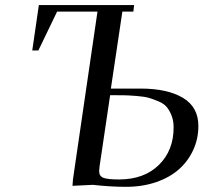

<svg xmlns="http://www.w3.org/2000/svg" viewBox="-20 -722 840 750"><path d="M106 -524.9 131.8 -702.1H503.9L501 -676.8H458L413.1 -376H528.8Q634.3 -376 694.6 -339.8Q754.9 -303.7 754.9 -230Q754.9 -180.2 735.1 -136.7Q715.3 -93.3 679.7 -61.3Q644 -29.3 590.3 -10.7Q536.6 7.8 472.2 7.8Q411.6 7.8 342.8 0L263.2 3.9L265.1 -22L360.8 -676.8H203.1L129.9 -524.9ZM367.2 -54.2Q367.2 -34.2 383.5 -27.6Q399.9 -21 444.8 -21Q542.5 -21 600.3 -77.4Q658.2 -133.8 658.2 -224.1Q658.2 -250.5 650.1 -270.8Q642.1 -291 631.1 -304.2Q620.1 -317.4 598.4 -326.4Q576.7 -335.4 560.1 -340.1Q543.5 -344.7 512.5 -347.2Q481.4 -349.6 463.4 -349.9Q445.3 -350.1 410.2 -350.1L369.1 -73.2Q367.2 -59.6 367.2 -54.2Z"/></svg>

Font: Dihjauti S
Style: Bold Italic
Weight: 700
Italic angle: -9°
Designer: T. Christopher White
Version: Version 3.0.0